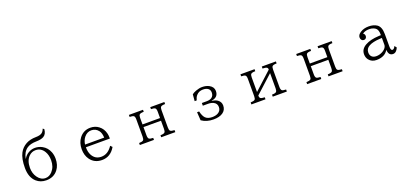

<svg xmlns="http://www.w3.org/2000/svg" viewBox="42 -2017 6916 3235"><g transform="rotate(-20 3500.0 -400.0)"><path d="M299.8 -441.9Q327.6 -493.2 379.9 -524.9Q437.5 -560.1 502 -560.1Q571.3 -560.1 631.3 -526.9Q713.4 -481.4 749 -390.1Q770 -335 770 -270.5Q770 -155.3 710.9 -78.1Q635.7 20 500.5 20Q397 20 325.2 -43.9Q230 -129.4 230 -298.3Q230 -466.3 280.8 -560.5Q322.8 -639.6 402.8 -683.6Q476.1 -724.1 581.1 -725.1Q653.3 -725.6 689 -749.5Q720.2 -770.5 738.3 -819.8L761.2 -803.2Q754.4 -713.9 696.8 -681.6Q650.4 -655.3 562 -653.8Q456.1 -652.3 395.5 -610.8Q317.9 -557.1 295.9 -441.9ZM499 -520Q432.1 -520 382.3 -472.2Q310.1 -402.8 310.1 -270.5Q310.1 -171.9 360.8 -100.1Q417.5 -20 500.5 -20Q568.4 -20 621.1 -77.6Q689.9 -152.8 689.9 -270.5Q689.9 -364.3 651.4 -428.7Q597.2 -520 499 -520Z M1314.9 -275.4V-267.6Q1314.9 -189 1346.2 -131.8Q1398.4 -36.1 1506.8 -36.1Q1627 -36.1 1707 -159.2L1738.8 -127.4Q1653.8 20 1500.5 20Q1365.7 20 1292 -81.1Q1236.8 -156.7 1236.8 -268.1Q1236.8 -382.8 1298.3 -463.4Q1373 -560.1 1495.1 -560.1Q1580.6 -560.1 1644 -511.7Q1715.3 -458 1736.8 -364.7Q1744.6 -331.1 1744.6 -295.4V-275.4ZM1660.6 -323.2Q1656.7 -406.2 1624 -449.2Q1575.7 -513.2 1496.1 -513.2Q1421.4 -513.2 1368.7 -449.2Q1326.7 -398.4 1316.9 -323.2Z M2182.1 -540H2435.1V-503.9Q2374 -503.4 2357.4 -485.4Q2342.8 -470.2 2342.8 -425.3V-311H2657.2V-425.3Q2657.2 -474.6 2639.6 -488.8Q2620.6 -503.9 2564.9 -503.9V-540H2817.9V-503.9Q2757.3 -503.4 2740.2 -485.4Q2726.1 -470.2 2726.1 -425.3V-116.2Q2726.1 -68.4 2742.2 -54.2Q2760.7 -37.6 2817.9 -36.1V0H2564.9V-36.1Q2626.5 -37.1 2642.6 -55.7Q2657.2 -71.8 2657.2 -116.2V-263.2H2342.8V-116.2Q2342.8 -68.4 2360.4 -52.2Q2377.4 -37.6 2435.1 -36.1V0H2182.1V-36.1Q2239.7 -37.6 2257.8 -54.2Q2273.9 -68.4 2273.9 -116.2V-425.3Q2273.9 -474.6 2256.3 -488.8Q2237.3 -503.4 2182.1 -503.9Z M3302.7 -378.9 3313 -498Q3343.8 -522 3387.2 -537.6Q3448.2 -560.1 3500 -560.1Q3572.3 -560.1 3625.5 -530.8Q3697.8 -490.7 3697.8 -418.5Q3697.8 -305.7 3574.7 -288.1V-284.2Q3638.2 -277.3 3676.3 -250Q3730 -211.4 3730 -146Q3730 -65.4 3665.5 -21.5Q3604.5 20 3499 20Q3374 20 3286.6 -42L3276.9 -189.9H3314Q3334.5 -102.1 3371.6 -65.4Q3412.6 -24.9 3491.2 -24.9Q3550.3 -24.9 3590.8 -45.9Q3652.8 -78.1 3652.8 -146.5Q3652.8 -211.4 3593.8 -240.7Q3554.7 -259.8 3494.6 -259.8H3405.8V-308.1H3494.6Q3551.3 -308.1 3584.5 -332Q3623.5 -360.8 3623.5 -418.5Q3623.5 -465.3 3590.3 -490.2Q3557.1 -515.1 3498.5 -515.1Q3425.3 -515.1 3379.9 -462.9Q3352.1 -430.7 3338.9 -378.9Z M4182.1 -540H4435.1V-503.9Q4374 -503.4 4357.4 -485.4Q4342.8 -470.2 4342.8 -424.8V-164.1L4658.2 -452.1Q4657.7 -481.4 4640.1 -491.2Q4617.7 -503.9 4564.9 -503.9V-540H4817.9V-503.9Q4757.3 -503.4 4740.2 -485.4Q4726.1 -470.2 4726.1 -424.8V-116.2Q4726.1 -68.4 4743.7 -52.2Q4760.3 -37.6 4817.9 -36.1V0H4564.9V-36.1Q4625 -37.1 4642.1 -54.2Q4658.2 -69.8 4658.2 -116.2V-388.2L4342.8 -101.1Q4342.8 -63.5 4360.4 -50.8Q4378.9 -37.6 4435.1 -36.1V0H4182.1V-36.1Q4239.7 -37.6 4257.8 -54.2Q4273.9 -68.4 4273.9 -116.2V-424.8Q4273.9 -474.6 4256.3 -488.8Q4237.3 -503.4 4182.1 -503.9Z M5182.1 -540H5435.1V-503.9Q5374 -503.4 5357.4 -485.4Q5342.8 -470.2 5342.8 -425.3V-311H5657.2V-425.3Q5657.2 -474.6 5639.6 -488.8Q5620.6 -503.9 5564.9 -503.9V-540H5817.9V-503.9Q5757.3 -503.4 5740.2 -485.4Q5726.1 -470.2 5726.1 -425.3V-116.2Q5726.1 -68.4 5742.2 -54.2Q5760.7 -37.6 5817.9 -36.1V0H5564.9V-36.1Q5626.5 -37.1 5642.6 -55.7Q5657.2 -71.8 5657.2 -116.2V-263.2H5342.8V-116.2Q5342.8 -68.4 5360.4 -52.2Q5377.4 -37.6 5435.1 -36.1V0H5182.1V-36.1Q5239.7 -37.6 5257.8 -54.2Q5273.9 -68.4 5273.9 -116.2V-425.3Q5273.9 -474.6 5256.3 -488.8Q5237.3 -503.4 5182.1 -503.9Z M6631.3 -351.1V-366.2Q6631.3 -437.5 6600.1 -470.7Q6584 -487.8 6554.7 -499.5Q6520 -513.2 6482.9 -513.2Q6423.3 -513.2 6384.8 -494.1Q6365.2 -484.9 6359.4 -473.1Q6387.2 -462.4 6387.2 -424.8Q6387.2 -406.7 6377.4 -393.1Q6362.3 -372.1 6334 -372.1Q6311.5 -372.1 6296.4 -389.2Q6280.3 -407.7 6280.3 -436.5Q6280.3 -483.9 6335.9 -519.5Q6398.4 -560.1 6485.8 -560.1Q6572.3 -560.1 6630.4 -522.5Q6700.2 -477.1 6700.2 -345.2V-120.1Q6700.2 -50.8 6731.4 -50.8Q6759.3 -50.8 6783.2 -101.1L6812 -64Q6777.3 18.1 6717.3 18.1Q6638.7 18.1 6632.3 -86.9Q6571.3 18.1 6421.4 18.1Q6335.9 18.1 6287.6 -43Q6254.4 -85.4 6254.4 -144Q6254.4 -237.3 6347.7 -290Q6438 -341.8 6589.4 -349.1ZM6631.3 -300.8 6594.2 -298.8Q6466.3 -292 6397.5 -253.9Q6331.5 -217.8 6331.5 -147.9Q6331.5 -102.5 6356 -75.7Q6384.3 -43.9 6440.4 -43.9Q6495.6 -43.9 6546.4 -70.3Q6600.1 -98.1 6621.6 -139.6Q6631.3 -159.2 6631.3 -178.2Z"/></g></svg>

Font: BIZ UDMincho
Style: Regular
Weight: 400
Monospace: yes
Designer: TypeBank Co., Ltd.
Foundry: Morisawa Inc.
Version: Version 1.06